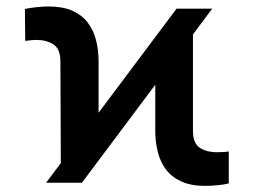

<svg xmlns="http://www.w3.org/2000/svg" viewBox="-20 -573 795 602"><path d="M124.5 0 533.7 -545.9H645.5L236.8 0ZM170.9 -14.6 169.4 -379.9Q169.4 -419.4 147.7 -433.6Q126 -447.8 94.7 -447.8Q85.9 -447.8 76.4 -446.8Q66.9 -445.8 59.1 -444.8L58.1 -544.9Q71.3 -547.9 92.8 -550.3Q114.3 -552.7 131.8 -552.7Q176.3 -552.7 206.3 -539.6Q236.3 -526.4 254.6 -502.7Q272.9 -479 281 -447.8Q289.1 -416.5 289.1 -379.9V-119.1ZM624 9.8Q578.1 9.8 547.6 -4.4Q517.1 -18.6 499.5 -42.7Q481.9 -66.9 474.4 -98.1Q466.8 -129.4 466.8 -163.1V-425.8L585 -530.8V-162.6Q585 -124 606.2 -109.9Q627.4 -95.7 661.1 -95.7Q668.5 -95.7 678.5 -96.2Q688.5 -96.7 697.3 -98.1V2Q683.6 5.9 661.9 7.8Q640.1 9.8 624 9.8Z"/></svg>

Font: Inter
Style: 650
Weight: 650
Designer: Rasmus Andersson
Foundry: rsms
Version: Version 4.001;git-66647c0bb